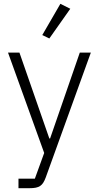

<svg xmlns="http://www.w3.org/2000/svg" viewBox="-20 -788 521 1008"><path d="M399 -512H457L220 144C204 187 187 200 135 200H77V150H163L212 15L22 -512H82L239 -61H243ZM239 -586 202 -604 297 -768 349 -742Z"/></svg>

Font: Plexus Sans Light
Style: Regular
Weight: 300
Version: Version 2.001;PS 002.001;hotconv 1.0.70;makeotf.lib2.5.58329